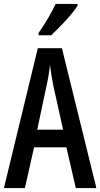

<svg xmlns="http://www.w3.org/2000/svg" viewBox="-20 -960 512 980"><path d="M376 -931V-940H264C243 -895 214 -845 177 -792V-780H241C283 -818 351 -890 376 -931ZM367 0H472L296 -714H173L0 0H107L154 -208H319ZM253 -519 302 -298H170L217 -520C226 -558 232 -597 235 -629C239 -597 245 -559 253 -519Z"/></svg>

Font: Noto Sans Armenian ExtraCondensed Medium
Style: Regular
Weight: 500
Width: 2
Designer: Monotype Design Team
Foundry: Monotype Imaging Inc.
Version: Version 2.008